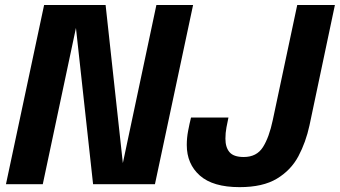

<svg xmlns="http://www.w3.org/2000/svg" viewBox="-20 -758 1398 790"><path d="M156 0H4.5L161.5 -737.5H414.5L485.5 -87L623.5 -737.5H774.5L617.5 0H363L292.5 -643ZM966 12Q856 12 802.2 -35.8Q748.5 -83.5 748.5 -161.5Q748.5 -190.5 754 -219.5Q759.5 -248.5 766 -274.5H920Q916 -256.5 911.8 -233.8Q907.5 -211 907.5 -187.5Q907.5 -151.5 924.5 -131.8Q941.5 -112 983 -112Q1036 -112 1061.8 -152.5Q1087.5 -193 1102.5 -264.5L1203 -737.5H1358L1253.5 -242.5Q1238.5 -173 1207.8 -115.2Q1177 -57.5 1119.2 -22.8Q1061.5 12 966 12Z"/></svg>

Font: Epilogue
Style: Bold Italic
Weight: 700
Italic angle: -12°
Designer: Tyler Finck
Foundry: Etcetera Type Co
Version: Version 2.111; ttfautohint (v1.8.3)